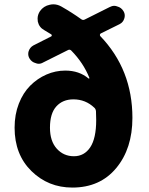

<svg xmlns="http://www.w3.org/2000/svg" viewBox="-20 -846 683 880"><path d="M420.9 -295.9Q420.9 -312.5 419.9 -335.9Q418.9 -346.7 412.1 -352.5Q372.1 -390.6 316.4 -390.6Q267.6 -390.6 238.3 -358.4Q209 -326.2 209 -260.7Q209 -199.2 240.2 -164.6Q271.5 -129.9 318.8 -129.9Q366.2 -129.9 393.6 -170.9Q420.9 -211.9 420.9 -295.9ZM545.9 -794.9Q551.8 -785.2 551.8 -774.4Q551.8 -767.6 549.8 -761.7Q544.9 -744.1 528.3 -735.4L441.4 -692.4Q438.5 -690.4 438 -687Q437.5 -683.6 439.5 -680.7Q586.9 -527.3 586.9 -305.7Q586.9 -165 512.7 -75.7Q438.5 13.7 311.5 13.7Q201.2 13.7 124 -62Q46.9 -137.7 46.9 -260.7Q46.9 -321.3 66.4 -371.1Q85.9 -420.9 118.7 -453.6Q151.4 -486.3 192.9 -504.4Q234.4 -522.5 279.3 -522.5Q342.8 -522.5 385.7 -486.3Q386.7 -485.4 388.7 -486.3Q390.6 -487.3 389.6 -489.3Q362.3 -557.6 306.6 -614.3Q299.8 -621.1 291 -616.2L177.7 -559.6Q168 -553.7 157.2 -553.7Q150.4 -553.7 143.6 -556.6Q125 -561.5 115.2 -578.1Q109.4 -587.9 109.4 -598.6Q109.4 -605.5 111.3 -611.3Q117.2 -628.9 132.8 -637.7L213.9 -678.7Q216.8 -679.7 217.3 -683.1Q217.8 -686.5 214.8 -688.5Q199.2 -698.2 182.6 -708Q159.2 -720.7 153.3 -747.1Q152.3 -753.9 152.3 -760.7Q152.3 -778.3 163.1 -794.9Q179.7 -818.4 208 -824.2Q216.8 -826.2 224.6 -826.2Q243.2 -826.2 260.7 -816.4Q310.5 -788.1 352.5 -757.8Q360.4 -752 369.1 -756.8L482.4 -813.5Q493.2 -819.3 503.9 -819.3Q510.7 -819.3 517.6 -816.4Q536.1 -811.5 545.9 -794.9Z"/></svg>

Font: Gen Jyuu GothicX Heavy
Style: Bold
Weight: 900
Designer: [Source Han Sans]
Ryoko NISHIZUKA  (kana & ideographs); Paul D. Hunt (Latin, Greek & Cyrillic); Wenlong ZHANG  (bopomofo
Version: Version 1.002.20150607